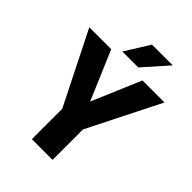

<svg xmlns="http://www.w3.org/2000/svg" viewBox="-255 -1020 1140 1140"><g transform="rotate(45 314.5 -450.5)"><path d="M314 -402.3 444.8 -710.9H629.9L400.9 -255.4V0H227.1V-255.4L-1.5 -710.9H182.6ZM335 -901.4H508.8L373 -748H238.8Z"/></g></svg>

Font: TypoPRO Roboto
Style: Regular
Weight: 900
Designer: Google
Version: Version 2.136; 2016